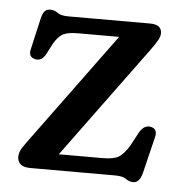

<svg xmlns="http://www.w3.org/2000/svg" viewBox="-42 -508 528 564"><g transform="rotate(5 222.0 -226.0)"><path d="M388.5 -378 146 -47.5H274.5Q307 -47.5 322 -56.2Q337 -65 353 -91L375.5 -133Q388.5 -154.5 407 -151.5Q429 -147.5 423.5 -123.5L397.5 -16.5Q390 15 371 15Q359 15 348.8 7.5Q338.5 0 316 0H67Q46 0 37 -8.2Q28 -16.5 28 -29.5Q28 -38.5 32 -47.8Q36 -57 47.5 -72.5L292.5 -406.5H172.5Q142.5 -406.5 128.2 -399.5Q114 -392.5 100.5 -370L84 -338Q72 -316 53.5 -319.5Q31.5 -324 37 -347L58 -439Q62 -456 68 -462.2Q74 -468.5 84.5 -468.5Q96.5 -468.5 106.5 -461Q116.5 -453.5 138.5 -453.5H380Q414 -453.5 414 -427.5Q414 -419 408.5 -408.5Q403 -398 388.5 -378Z"/></g></svg>

Font: Fraunces 72pt SuperSoft
Style: Regular
Weight: 400
Version: Version 1.000;[b76b70a41]